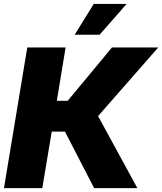

<svg xmlns="http://www.w3.org/2000/svg" viewBox="-20 -973 838 993"><path d="M0.5 0 121.1 -727.5H319.3L273.9 -451.7H330.1L559.1 -727.5H798.3L487.3 -372.6L690.4 0H466.8L315.9 -292.5H247.6L198.7 0ZM366.2 -793.5 464.8 -952.6H634.8L495.1 -793.5Z"/></svg>

Font: Inter 17pt Black
Style: Italic
Weight: 900
Italic angle: -9.3988°
Version: Version 4.001;git-66647c0bb